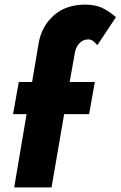

<svg xmlns="http://www.w3.org/2000/svg" viewBox="-20 -818 526 838"><path d="M62 -460H120L149 -631Q162 -704 215 -751Q268 -798 355 -798Q402 -797 433 -780Q464 -763 486 -743L405 -621Q396 -631 387 -638.5Q378 -646 365 -646Q341 -646 325 -627.5Q309 -609 306 -583L284 -460H394L369 -320H260L205 0H42L96 -320H37Z"/></svg>

Font: Jost* Heavy
Style: Italic
Weight: 800
Italic angle: -10°
Version: Version 3.7